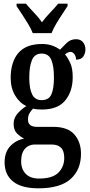

<svg xmlns="http://www.w3.org/2000/svg" viewBox="-20 -786 488 1043"><path d="M189 237Q97 237 51 200Q5 163 5 96Q5 40 36 7.5Q67 -25 111 -33Q91 -43 72.5 -61Q54 -79 54 -113Q54 -144 74 -167.5Q94 -191 123 -210Q86 -227 62 -267.5Q38 -308 38 -362Q38 -450 80 -498.5Q122 -547 208 -547Q240 -547 263.5 -538.5Q287 -530 306 -516Q321 -532 342 -552.5Q363 -573 393 -573Q418 -573 431 -556.5Q444 -540 444 -518Q444 -496 432.5 -479Q421 -462 393 -462Q393 -481 383.5 -492.5Q374 -504 364 -504Q354 -504 347 -500Q340 -496 333 -491Q350 -470 362.5 -441.5Q375 -413 375 -367Q375 -290 334.5 -240.5Q294 -191 208 -191Q199 -191 183.5 -192Q168 -193 160 -196Q151 -188 141.5 -173Q132 -158 132 -137Q132 -115 145 -106Q158 -97 179 -97H268Q348 -97 384 -55.5Q420 -14 420 49Q420 136 363.5 186.5Q307 237 189 237ZM206 -242Q245 -242 259 -273Q273 -304 273 -365Q273 -428 258.5 -461.5Q244 -495 206 -495Q169 -495 154 -460.5Q139 -426 139 -364Q139 -305 154.5 -273.5Q170 -242 206 -242ZM192 184Q265 184 297 152Q329 120 329 72Q329 34 311.5 16.5Q294 -1 260 -1H169Q152 -1 135 7Q118 15 106.5 35Q95 55 95 91Q95 133 120 158.5Q145 184 192 184ZM158 -606Q149 -629 133 -655.5Q117 -682 100 -708Q83 -734 70 -753V-766H121Q139 -744 164.5 -717.5Q190 -691 208 -665Q227 -691 252.5 -717.5Q278 -744 296 -766H347V-753Q335 -734 317.5 -708Q300 -682 284.5 -655.5Q269 -629 260 -606Z"/></svg>

Font: Noto Serif ExtraCondensed SemiBold
Style: Regular
Weight: 600
Width: 2
Designer: Monotype Design Team
Foundry: Monotype Imaging Inc.
Version: Version 2.015; ttfautohint (v1.8.4.7-5d5b)